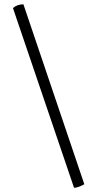

<svg xmlns="http://www.w3.org/2000/svg" viewBox="-20 -805 458 904"><path d="M41 -767.1Q61 -784.7 90.3 -784.7L377 62.5Q347.2 79.1 328.6 79.1Z"/></svg>

Font: Trykker
Style: Regular
Weight: 400
Designer: Magnus Gaarde
Foundry: Magnus Gaarde
Version: Version 1.001